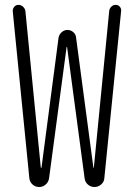

<svg xmlns="http://www.w3.org/2000/svg" viewBox="-20 -750 540 770"><path d="M97.7 -35.2 31.2 -704.1Q30.3 -714.8 37.1 -722.7Q43.9 -730.5 53.7 -730.5Q64.5 -730.5 72.8 -722.7Q81.1 -714.8 82 -704.1L143.6 -78.1Q143.6 -77.1 145 -77.1Q146.5 -77.1 146.5 -78.1L214.8 -598.6Q216.8 -611.3 227.1 -620.6Q237.3 -629.9 250.5 -629.9Q263.7 -629.9 273.9 -621.1Q284.2 -612.3 285.2 -598.6L354.5 -78.1Q354.5 -77.1 355.5 -77.1Q356.4 -77.1 356.4 -78.1L418 -706.1Q418.9 -715.8 426.3 -723.1Q433.6 -730.5 444.3 -730.5Q454.1 -730.5 460.4 -723.1Q466.8 -715.8 465.8 -706.1L398.4 -35.2Q397.5 -20.5 385.7 -10.3Q374 0 358.9 0Q343.8 0 332.5 -9.8Q321.3 -19.5 319.3 -35.2L249 -561.5H248H247.1L176.8 -35.2Q174.8 -20.5 163.6 -10.3Q152.3 0 137.2 0Q122.1 0 110.8 -9.8Q99.6 -19.5 97.7 -35.2Z"/></svg>

Font: Rounded-L Mgen+ 1m light
Style: Regular
Weight: 200
Designer: [Source Han Sans]
Ryoko NISHIZUKA  (kana & ideographs); Paul D. Hunt (Latin, Greek & Cyrillic); Wenlong ZHANG  (bopomofo
Version: Version 1.059.20150602